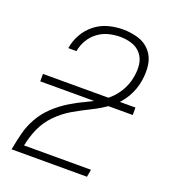

<svg xmlns="http://www.w3.org/2000/svg" viewBox="-135 -845 847 946"><g transform="rotate(20 288.0 -371.5)"><path d="M34 0H429L436 -39H85Q94 -86 114 -131Q134 -176 170 -212.5Q206 -249 249.5 -274Q293 -299 338 -321Q383 -343 423.5 -373.5Q464 -404 489.5 -448Q515 -492 522 -539Q529 -580 523.5 -620.5Q518 -661 492.5 -690.5Q467 -720 428.5 -731.5Q390 -743 348 -743Q311 -743 273 -733Q235 -723 203 -698Q171 -673 151.5 -638Q132 -603 126 -565V-564H169V-565Q174 -595 190 -622.5Q206 -650 232 -669.5Q258 -689 288.5 -696.5Q319 -704 348 -704Q380 -704 409.5 -694.5Q439 -685 458 -662Q477 -639 481 -608Q485 -577 479 -545V-544Q472 -500 447 -460Q422 -420 383 -393Q344 -366 301.5 -346.5Q259 -327 219 -302.5Q179 -278 144.5 -245.5Q110 -213 87 -172.5Q64 -132 53 -88.5Q42 -45 34 -1ZM52 -363H537V-402H52Z"/></g></svg>

Font: Iosevka Sparkle Extralight
Style: Italic
Weight: 200
Italic angle: -9°
Designer: Belleve Invis
Foundry: Belleve Invis
Version: Version 4.5.0; ttfautohint (v1.8.3)